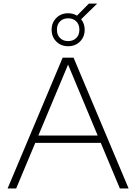

<svg xmlns="http://www.w3.org/2000/svg" viewBox="-20 -1066 770 1086"><path d="M23 0 334.5 -740H396L707.5 0H658L550 -258H179.5L71.5 0ZM197 -299.5H532.5L365 -700.5ZM365.5 -804.5Q325 -804.5 298.5 -831Q272 -857.5 272 -898Q272 -938 298.5 -964.5Q325 -991 365.5 -991Q393 -991 415.5 -977.5L482.5 -1045.5H529.5L439 -957Q459 -932 459 -898Q459 -857.5 432.5 -831Q406 -804.5 365.5 -804.5ZM365.5 -833.5Q393.5 -833.5 411.2 -850.8Q429 -868 429 -898Q429 -928 411.2 -945.2Q393.5 -962.5 365.5 -962.5Q337.5 -962.5 319.8 -945.2Q302 -928 302 -898Q302 -868 319.8 -850.8Q337.5 -833.5 365.5 -833.5Z"/></svg>

Font: Encode Sans Expanded Expanded ExtraLight
Style: Regular
Weight: 200
Width: 7
Designer: Multiple Designers
Foundry: Impallari Type
Version: Version 3.000; ttfautohint (v1.8.3) -l 8 -r 50 -G 200 -x 14 